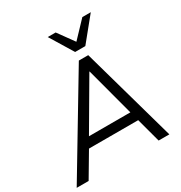

<svg xmlns="http://www.w3.org/2000/svg" viewBox="-230 -1089 1171 1240"><g transform="rotate(-30 355.0 -468.5)"><path d="M-19 0 404 -705H474L672 0H592L539 -197L571 -180H145L186 -196L70 0ZM427 -609 208 -235 186 -249H552L529 -234L429 -609ZM411 -765 306 -937H365L451 -818L564 -937H627L487 -765Z"/></g></svg>

Font: Nunito Sans 12pt ExtraLight 12pt
Style: Italic
Weight: 400
Italic angle: -9°
Version: Version 3.101;gftools[0.9.27]